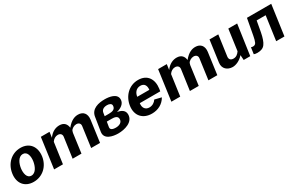

<svg xmlns="http://www.w3.org/2000/svg" viewBox="153 -1722 4458 2918"><g transform="rotate(-30 2382.0 -263.0)"><path d="M246 10C404 10 524 -104 547 -262C569 -424 483 -540 324 -540C171 -540 47 -428 24 -262C1 -103 89 10 246 10ZM262 -90C182 -90 167 -188 178 -268C190 -348 231 -441 309 -441C388 -441 405 -348 394 -268C382 -187 341 -90 262 -90Z M761 0 812 -366C837 -405 876 -427 915 -427C958 -427 986 -401 981 -358L931 0H1086L1132 -339C1134 -349 1137 -357 1141 -370C1156 -401 1200 -427 1240 -427C1283 -427 1311 -401 1305 -358L1256 0H1412L1464 -379C1477 -480 1425 -540 1335 -540C1280 -540 1213 -521 1136 -426C1128 -492 1091 -541 1008 -541C951 -541 878 -518 818 -434L831 -530H679L606 0Z M1726 15C1836 15 1999 -26 1999 -162C1999 -237 1936 -267 1871 -277V-278C1939 -295 2015 -337 2015 -417C2015 -520 1882 -539 1803 -539C1695 -539 1565 -511 1545 -384L1506 -139C1487 -13 1633 15 1726 15ZM1663 -229H1741C1788 -229 1853 -225 1853 -165C1853 -106 1798 -80 1737 -80C1698 -80 1641 -89 1648 -138ZM1790 -444C1827 -444 1866 -430 1866 -395C1866 -329 1810 -316 1751 -316H1676L1685 -374C1692 -415 1725 -444 1790 -444Z M2596 -221 2603 -263C2625 -422 2550 -540 2388 -540C2227 -540 2109 -417 2087 -259C2064 -94 2164 10 2321 10C2428 10 2520 -38 2572 -130L2455 -159C2429 -118 2385 -91 2333 -91C2264 -91 2225 -142 2237 -221ZM2252 -324C2260 -389 2301 -446 2375 -446C2446 -446 2473 -394 2464 -324Z M2819 0 2870 -366C2895 -405 2934 -427 2973 -427C3016 -427 3044 -401 3039 -358L2989 0H3144L3190 -339C3192 -349 3195 -357 3199 -370C3214 -401 3258 -427 3298 -427C3341 -427 3369 -401 3363 -358L3314 0H3470L3522 -379C3535 -480 3483 -540 3393 -540C3338 -540 3271 -521 3194 -426C3186 -492 3149 -541 3066 -541C3009 -541 2936 -518 2876 -434L2889 -530H2737L2664 0Z M3736 10C3793 10 3868 -20 3927 -88L3933 0H4048L4124 -530H3969L3918 -161C3890 -121 3859 -95 3811 -95C3759 -95 3737 -126 3743 -170L3793 -530H3639L3587 -152C3573 -50 3646 9 3736 10Z M4404 -422H4562L4503 0H4648L4722 -530H4296L4244 -248C4235 -197 4225 -162 4214 -139C4203 -117 4185 -106 4161 -106C4146 -106 4135 -108 4125 -112L4109 1C4124 8 4146 11 4171 11C4232 11 4276 -7 4303 -45C4331 -82 4353 -145 4370 -234Z"/></g></svg>

Font: Cheyenne Sans
Style: Bold Italic
Weight: 700
Italic angle: -8.13011°
Designer: The Public Sans project authors (U.S. Web Design System), Libre Franklin designed by Pablo Impallari and Rodrigo Fuenzal
Foundry: The Cheyenne Sans Project Authors
Version: Version 2.007